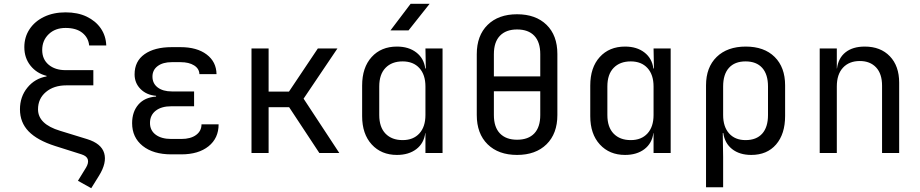

<svg xmlns="http://www.w3.org/2000/svg" viewBox="-20 -805 4840 1010"><path d="M325 -658Q270 -658 236 -625Q202 -592 202 -542Q202 -493 236 -464.5Q270 -436 325 -436H471V-356H329Q263 -356 221.5 -321Q180 -286 180 -230Q180 -152 296 -117L439 -73Q513 -50 528 0.5Q543 51 501 119L460 185L390 146L433 76Q447 52 442 34Q437 16 409 7L270 -37Q176 -67 130.5 -114Q85 -161 85 -230Q85 -296 124 -344Q163 -392 225 -403V-406Q173 -419 140.5 -459.5Q108 -500 108 -557Q108 -610 135.5 -651.5Q163 -693 212 -716.5Q261 -740 325 -740Q389 -740 436 -717.5Q483 -695 510 -656Q537 -617 539 -566H449Q445 -607 413 -632.5Q381 -658 325 -658Z M934 7H881Q786 7 730.5 -37.5Q675 -82 675 -157Q675 -217 708 -255Q741 -293 801 -297V-301Q751 -305 719.5 -336.5Q688 -368 688 -414Q688 -483 740.5 -520Q793 -557 883 -557H930Q1016 -557 1067 -518.5Q1118 -480 1119 -415H1029Q1028 -444 1001 -461Q974 -478 930 -478H883Q837 -478 809.5 -457.5Q782 -437 782 -402Q782 -366 809.5 -345Q837 -324 884 -324H1001V-246H881Q829 -246 799 -222.5Q769 -199 769 -158Q769 -119 799 -96.5Q829 -74 881 -74H934Q983 -74 1011.5 -95Q1040 -116 1040 -151H1130Q1130 -78 1077 -35.5Q1024 7 934 7Z M1303 0V-550H1393V-323H1500L1652 -550H1755L1577 -286L1765 0H1660L1501 -241H1393V0Z M2034 -645 2140 -785H2240L2129 -645ZM2068 10Q1986 10 1935.5 -45Q1885 -100 1885 -194V-355Q1885 -450 1935 -505Q1985 -560 2068 -560Q2130 -560 2170 -529Q2210 -498 2217 -445H2220L2218 -550H2308V0H2218V-105H2217Q2210 -51 2170 -20.5Q2130 10 2068 10ZM2098 -68Q2154 -68 2186 -103Q2218 -138 2218 -200V-350Q2218 -412 2186 -447Q2154 -482 2098 -482Q2041 -482 2008 -448Q1975 -414 1975 -350V-200Q1975 -136 2008 -102Q2041 -68 2098 -68Z M2700 10Q2602 10 2545 -46Q2488 -102 2488 -200V-520Q2488 -618 2545 -674Q2602 -730 2700 -730Q2798 -730 2855 -674.5Q2912 -619 2912 -521V-200Q2912 -102 2855 -46Q2798 10 2700 10ZM2578 -403H2822V-520Q2822 -584 2790.5 -617Q2759 -650 2700 -650Q2642 -650 2610 -617Q2578 -584 2578 -520ZM2700 -70Q2759 -70 2790.5 -103Q2822 -136 2822 -200V-325H2578V-200Q2578 -136 2610 -103Q2642 -70 2700 -70Z M3268 10Q3186 10 3135.5 -45Q3085 -100 3085 -194V-355Q3085 -450 3135 -505Q3185 -560 3268 -560Q3330 -560 3370 -529Q3410 -498 3417 -445H3420L3418 -550H3508V0H3418V-105H3417Q3410 -51 3370 -20.5Q3330 10 3268 10ZM3298 -68Q3354 -68 3386 -103Q3418 -138 3418 -200V-350Q3418 -412 3386 -447Q3354 -482 3298 -482Q3241 -482 3208 -448Q3175 -414 3175 -350V-200Q3175 -136 3208 -102Q3241 -68 3298 -68Z M3694 180V-356Q3694 -451 3750 -505.5Q3806 -560 3903 -560Q4000 -560 4055 -505.5Q4110 -451 4110 -356V-195Q4110 -100 4062.5 -45Q4015 10 3932 10Q3870 10 3831 -21Q3792 -52 3785 -105H3782L3784 20V180ZM3902 -68Q3959 -68 3989.5 -102Q4020 -136 4020 -200V-350Q4020 -414 3989.5 -448Q3959 -482 3902 -482Q3845 -482 3814.5 -448Q3784 -414 3784 -350V-200Q3784 -138 3815.5 -103Q3847 -68 3902 -68Z M4292 0V-550H4382V-445H4383Q4390 -500 4428 -530Q4466 -560 4529 -560Q4612 -560 4661 -509Q4710 -458 4710 -370V0H4620V-354Q4620 -417 4588.5 -450.5Q4557 -484 4503 -484Q4447 -484 4414.5 -449Q4382 -414 4382 -350V0Z"/></svg>

Font: JetBrainsMono NFM
Style: Regular
Weight: 400
Monospace: yes
Designer: Philipp Nurullin, Konstantin Bulenkov
Foundry: JetBrains
Version: Version 2.304; ttfautohint (v1.8.4.7-5d5b);Nerd Fonts 3.3.0